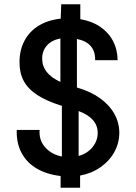

<svg xmlns="http://www.w3.org/2000/svg" viewBox="-20 -813 640 906"><path d="M358 15.5V73H266V17.5Q200.5 10 153.2 -17.8Q106 -45.5 81.5 -92Q57 -138.5 59 -200H167Q166.5 -196.5 166.5 -189Q166.5 -146 196 -114.8Q225.5 -83.5 272 -74.5V-313.5Q199.5 -336 155.8 -364.8Q112 -393.5 92 -431Q72 -468.5 72 -519Q72 -576 95.2 -620.2Q118.5 -664.5 162.2 -691.5Q206 -718.5 266.5 -725L269 -793H359V-722.5Q413.5 -713.5 453 -686.5Q492.5 -659.5 513.5 -619Q534.5 -578.5 535 -529H429Q430.5 -612 343 -629V-400Q405 -382.5 450 -350.8Q495 -319 519 -276.8Q543 -234.5 543 -186.5Q543 -138.5 519.8 -96Q496.5 -53.5 454.2 -24Q412 5.5 358 15.5ZM265 -426.5V-631.5Q223.5 -623.5 201.2 -598.2Q179 -573 179 -536.5Q179 -501 200.2 -473.8Q221.5 -446.5 265 -426.5ZM351 -77Q392 -88.5 416.5 -118.5Q441 -148.5 441 -186Q441 -255.5 351 -289Z"/></svg>

Font: JuliaMono Latin
Style: Bold
Weight: 700
Monospace: yes
Designer: cormullion
Foundry: corm
Version: Version 0.038; ttfautohint (v1.8)